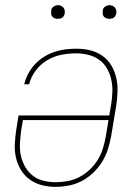

<svg xmlns="http://www.w3.org/2000/svg" viewBox="-20 -717 540 745"><path d="M196 8Q168 8 142.5 1.5Q117 -5 96 -20Q75 -35 61.5 -57Q48 -79 42 -105Q36 -131 37.5 -158.5Q39 -186 43 -213L52 -269H404L411 -310Q415 -334 416 -359Q417 -384 412 -407Q407 -430 395.5 -450.5Q384 -471 365.5 -484.5Q347 -498 323.5 -504Q300 -510 276 -510Q247 -510 218.5 -504.5Q190 -499 163.5 -483.5Q137 -468 118.5 -443Q100 -418 93 -390H74Q79 -411 89.5 -431Q100 -451 116 -468Q132 -485 151.5 -497Q171 -509 192 -516Q213 -523 234.5 -525.5Q256 -528 277 -528Q305 -528 331 -521.5Q357 -515 378 -500Q399 -485 412 -463Q425 -441 431 -415Q437 -389 436 -361.5Q435 -334 431 -307L411 -187Q406 -161 398 -136Q390 -111 375.5 -88Q361 -65 341 -46Q321 -27 297 -14.5Q273 -2 247 3Q221 8 196 8ZM196 -10Q219 -10 243 -14.5Q267 -19 289 -30.5Q311 -42 329.5 -60Q348 -78 360.5 -99Q373 -120 380 -143.5Q387 -167 391 -190L401 -251H69L62 -210Q59 -186 57.5 -161Q56 -136 61 -113Q66 -90 77.5 -70Q89 -50 106.5 -36Q124 -22 147.5 -16Q171 -10 196 -10ZM404 -644Q398 -644 392.5 -646Q387 -648 383 -652.5Q379 -657 378.5 -663.5Q378 -670 379 -676Q379 -681 381.5 -685Q384 -689 388 -691.5Q392 -694 396 -695.5Q400 -697 405 -697Q411 -697 416.5 -694.5Q422 -692 426 -687.5Q430 -683 431 -676.5Q432 -670 431 -664Q430 -659 427.5 -655Q425 -651 421.5 -648.5Q418 -646 413.5 -645Q409 -644 404 -644ZM204 -644Q198 -644 192.5 -646Q187 -648 183 -652.5Q179 -657 178.5 -663.5Q178 -670 179 -676Q179 -681 181.5 -685Q184 -689 188 -691.5Q192 -694 196 -695.5Q200 -697 205 -697Q211 -697 216.5 -694.5Q222 -692 226 -687.5Q230 -683 231 -676.5Q232 -670 231 -664Q230 -659 227.5 -655Q225 -651 221.5 -648.5Q218 -646 213.5 -645Q209 -644 204 -644Z"/></svg>

Font: Iosevka Thin Oblique
Style: Regular
Weight: 100
Italic angle: -9°
Monospace: yes
Designer: Belleve Invis
Foundry: Belleve Invis
Version: Version 32.5.0; ttfautohint (v1.8.4)